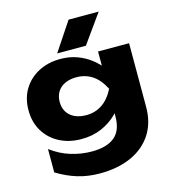

<svg xmlns="http://www.w3.org/2000/svg" viewBox="-140 -929 1092 1222"><g transform="rotate(-15 406.5 -317.5)"><path d="M554.8 -143.8V-240.8L561.6 -264.8V-405L554.8 -425.6V-571.4H759.2V-152.2Q759.2 -46.8 710.2 27.9Q661.2 102.6 573.4 142Q485.6 181.4 367.2 181.4Q287.6 181.4 220.3 160.8Q153 140.2 86.4 99.8V-54.4Q148 -8.2 216.3 12.5Q284.6 33.2 354.4 33.2Q451.6 33.2 503.2 -9Q554.8 -51.2 554.8 -143.8ZM309.8 -60.2Q229.4 -60.2 166.2 -93.1Q103 -126 66.7 -185.4Q30.4 -244.8 30.4 -324Q30.4 -403.8 66.7 -462.9Q103 -522 166.2 -554.9Q229.4 -587.8 309.8 -587.8Q370.2 -587.8 420.3 -569.2Q470.4 -550.6 509.3 -520.2Q548.2 -489.8 574.8 -454.3Q601.4 -418.8 615.2 -383.8Q629 -348.8 629 -321.8Q629 -285.2 607.5 -240.2Q586 -195.2 545 -154.2Q504 -113.2 444.7 -86.7Q385.4 -60.2 309.8 -60.2ZM379.2 -199.4Q437.6 -199.4 483.6 -230.2Q529.6 -261 561.6 -324Q529 -388.4 483 -418.7Q437 -449 379.2 -449Q335 -449 302.7 -433.9Q270.4 -418.8 253.1 -390.6Q235.8 -362.4 235.8 -324Q235.8 -286.6 252.8 -258.4Q269.8 -230.2 302.1 -214.8Q334.4 -199.4 379.2 -199.4ZM426 -815.8H624.4L489.6 -627H300.4Z"/></g></svg>

Font: Unbounded
Style: Regular
Weight: 400
Designer: Luke Prowse, Jean-Baptiste Morizot, Fátima Lázaro, Florian Runge
Foundry: NaN
Version: Version 1.701;gftools[0.9.28.dev5+ged2979d]